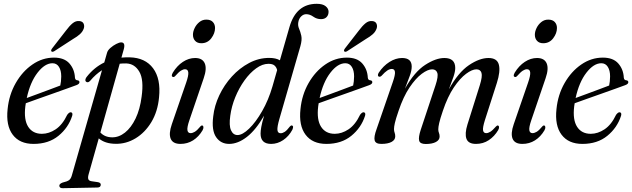

<svg xmlns="http://www.w3.org/2000/svg" viewBox="-20 -747 3319 1008"><path d="M359 -139Q339 -76.5 287 -34Q235 8.5 156 8.5Q83 8.5 46.8 -39.8Q10.5 -88 20 -174.5Q27.5 -249.5 62.5 -310.8Q97.5 -372 150 -408.2Q202.5 -444.5 263.5 -444.5Q317.5 -444.5 344.5 -413.8Q371.5 -383 373.5 -339Q375 -326 386.5 -325.5Q395.5 -324.5 397 -317.5Q399 -306.5 381 -300Q364.5 -294 332 -282.2Q299.5 -270.5 260 -256.5Q220.5 -242.5 182.2 -229Q144 -215.5 115.5 -205Q114 -197 113 -188.5Q104.5 -118 128.2 -81.2Q152 -44.5 200 -44.5Q237 -44.5 272.5 -68.2Q308 -92 333 -144.5Q344 -159 352.5 -157.5Q363.5 -155.5 359 -139ZM255.5 -415Q215.5 -415 177 -365.2Q138.5 -315.5 120.5 -232.5Q147.5 -242.5 180.2 -254.5Q213 -266.5 244 -278.2Q275 -290 296.5 -298Q301 -317 301.5 -346Q301.5 -377 289.5 -396Q277.5 -415 255.5 -415ZM326 -586Q344.5 -611 361.2 -624.8Q378 -638.5 396.5 -636.5Q413.5 -635 419 -622.8Q424.5 -610.5 419.5 -596.5Q413.5 -580 399.2 -567.2Q385 -554.5 364 -542.5L264.5 -478Q253.5 -472 249.5 -478Q246 -483 254.5 -494Z M453.5 -323Q441.5 -310 432 -318Q427 -322 428.5 -330Q430 -338 436.5 -345Q475 -393.5 527.5 -419L542 -470Q545.5 -483 559.8 -495.5Q574 -508 590.2 -516.2Q606.5 -524.5 616 -524.5Q639.5 -524.5 630 -489L617.5 -444.5Q638.5 -446.5 661 -446Q742.5 -444 783.8 -388.5Q825 -333 815 -236Q808 -161.5 774.8 -106.2Q741.5 -51 692 -21Q642.5 9 587 8Q531 7.5 498.5 -20.5L445 169Q440.5 185 443.8 193.8Q447 202.5 461 204.5L495 209.5Q509 212.5 509 222.5Q509 237.5 490.5 237.5L310 241Q291.5 241.5 291.5 227.5Q291.5 218 308.5 211.5Q333 206 342.8 198.5Q352.5 191 357 174.5L515.5 -378.5Q482 -357 453.5 -323ZM568.5 -26Q604 -25.5 636.2 -51Q668.5 -76.5 691.8 -124.8Q715 -173 723.5 -239.5Q736 -328.5 711.5 -370.5Q687 -412.5 643 -414Q625.5 -414.5 608.5 -412.5L507 -51.5Q529.5 -26.5 568.5 -26Z M1037 -520Q1016 -520 1004.5 -532.5Q993 -545 993 -564.5Q993 -581.5 1002 -600Q1011 -618.5 1026.8 -631.2Q1042.5 -644 1063 -644Q1086 -644 1097.5 -631.5Q1109 -619 1109 -600Q1109 -572 1089.2 -546Q1069.5 -520 1037 -520ZM974 -115Q961.5 -78.5 964 -63.2Q966.5 -48 981 -48Q990.5 -48 1002.5 -55Q1014.5 -62 1031 -82Q1037 -89.5 1042.5 -88Q1047 -87 1048 -80.2Q1049 -73.5 1043.5 -63Q1023.5 -29 993.8 -10.2Q964 8.5 927.5 8.5Q887.5 8.5 876.2 -18.5Q865 -45.5 882 -94.5L957.5 -313.5Q970.5 -351 968.5 -367.2Q966.5 -383.5 951.5 -383.5Q941.5 -383.5 929.8 -376Q918 -368.5 900 -348Q893.5 -341 888.5 -343Q876 -345.5 887.5 -366Q909.5 -402 940.2 -422.2Q971 -442.5 1004.5 -442.5Q1042.5 -442.5 1054.8 -414.8Q1067 -387 1049.5 -336.5Z M1515 -66Q1496.5 -31.5 1466.8 -11.5Q1437 8.5 1403.5 8.5Q1348 8.5 1348 -45.5Q1348 -60 1351.8 -81Q1355.5 -102 1366.5 -140Q1323.5 -65 1276.2 -28.2Q1229 8.5 1183 8.5Q1139 8.5 1114.5 -27.2Q1090 -63 1099.5 -136.5Q1105.5 -192 1131.2 -246.5Q1157 -301 1197.2 -345.2Q1237.5 -389.5 1287.8 -416.2Q1338 -443 1393.5 -443Q1428 -443 1449.5 -430.5L1499.5 -604.5Q1534.5 -727 1643 -727Q1674 -727 1689.5 -714.5Q1705 -702 1705 -685.5Q1705 -668 1694.5 -657.2Q1684 -646.5 1665.5 -646.5Q1643 -646.5 1624.8 -659.5Q1606.5 -672.5 1587.5 -672.5Q1573 -672.5 1561 -660.8Q1549 -649 1546 -630Q1543 -612.5 1550 -596.8Q1557 -581 1561.8 -559.5Q1566.5 -538 1557 -504.5L1446.5 -121.5Q1435 -81.5 1436.5 -64.5Q1438 -47.5 1453.5 -47.5Q1463.5 -47.5 1474.8 -54.8Q1486 -62 1502 -83Q1508 -90 1513 -88Q1523.5 -86.5 1515 -66ZM1189 -139.5Q1181.5 -88 1192.8 -63Q1204 -38 1227 -38Q1253 -38 1288 -71.8Q1323 -105.5 1356.2 -163.5Q1389.5 -221.5 1410.5 -293.5L1435 -379Q1431.5 -394 1421.2 -403Q1411 -412 1389.5 -412Q1357.5 -412 1324.8 -388.2Q1292 -364.5 1263.5 -324.8Q1235 -285 1215.2 -236.8Q1195.5 -188.5 1189 -139.5Z M1896.5 -139Q1876.5 -76.5 1824.5 -34Q1772.5 8.5 1693.5 8.5Q1620.5 8.5 1584.2 -39.8Q1548 -88 1557.5 -174.5Q1565 -249.5 1600 -310.8Q1635 -372 1687.5 -408.2Q1740 -444.5 1801 -444.5Q1855 -444.5 1882 -413.8Q1909 -383 1911 -339Q1912.5 -326 1924 -325.5Q1933 -324.5 1934.5 -317.5Q1936.5 -306.5 1918.5 -300Q1902 -294 1869.5 -282.2Q1837 -270.5 1797.5 -256.5Q1758 -242.5 1719.8 -229Q1681.5 -215.5 1653 -205Q1651.5 -197 1650.5 -188.5Q1642 -118 1665.8 -81.2Q1689.5 -44.5 1737.5 -44.5Q1774.5 -44.5 1810 -68.2Q1845.5 -92 1870.5 -144.5Q1881.5 -159 1890 -157.5Q1901 -155.5 1896.5 -139ZM1793 -415Q1753 -415 1714.5 -365.2Q1676 -315.5 1658 -232.5Q1685 -242.5 1717.8 -254.5Q1750.5 -266.5 1781.5 -278.2Q1812.5 -290 1834 -298Q1838.5 -317 1839 -346Q1839 -377 1827 -396Q1815 -415 1793 -415ZM1863.5 -586Q1882 -611 1898.8 -624.8Q1915.5 -638.5 1934 -636.5Q1951 -635 1956.5 -622.8Q1962 -610.5 1957 -596.5Q1951 -580 1936.8 -567.2Q1922.5 -554.5 1901.5 -542.5L1802 -478Q1791 -472 1787 -478Q1783.5 -483 1792 -494Z M2189 -66 2266.5 -299.5Q2282 -346 2275.8 -364.5Q2269.5 -383 2248.5 -383Q2226 -383 2194.2 -359.5Q2162.5 -336 2130 -287.8Q2097.5 -239.5 2072.5 -165Q2057.5 -121.5 2053 -101.2Q2048.5 -81 2048.5 -69.5Q2048.5 -58.5 2051.8 -50.2Q2055 -42 2055 -31Q2055 -12.5 2035.8 -2Q2016.5 8.5 1982 8.5Q1952 8.5 1947 -9.8Q1942 -28 1957 -69L2042 -315.5Q2055.5 -354 2053.5 -369.5Q2051.5 -385 2037 -385Q2026 -385 2013.5 -377Q2001 -369 1982.5 -348.5Q1976 -342.5 1971 -344.5Q1965 -345 1964.2 -351.5Q1963.5 -358 1968.5 -365.5Q1992 -401 2024.8 -421.8Q2057.5 -442.5 2091 -442.5Q2141.5 -442.5 2141.5 -397.5Q2141.5 -376 2131 -347.8Q2120.5 -319.5 2106 -281.5Q2156 -370 2212 -406.2Q2268 -442.5 2313 -442.5Q2370 -442.5 2370 -390Q2370 -371 2360.8 -344Q2351.5 -317 2336.5 -278Q2386 -367 2441.8 -404.8Q2497.5 -442.5 2544.5 -442.5Q2590 -442.5 2599 -407.5Q2608 -372.5 2588.5 -311.5L2526 -117Q2513.5 -77.5 2516 -62.8Q2518.5 -48 2532.5 -48Q2542.5 -48 2554.2 -55.2Q2566 -62.5 2583.5 -82.5Q2590 -89.5 2594.5 -88Q2599 -87 2600 -80.8Q2601 -74.5 2595.5 -64Q2576 -31 2546.2 -11.2Q2516.5 8.5 2479 8.5Q2439 8.5 2429 -18Q2419 -44.5 2434 -93L2499 -299.5Q2513.5 -346 2507.8 -364.5Q2502 -383 2481 -383Q2458.5 -383 2426.8 -359.5Q2395 -336 2362.5 -287.8Q2330 -239.5 2305 -165Q2290.5 -122.5 2285.8 -101.2Q2281 -80 2281 -68Q2281 -57.5 2284.5 -49.2Q2288 -41 2288 -30Q2288 -12 2268.5 -1.5Q2249 9 2215 9Q2185 9 2180.5 -8.8Q2176 -26.5 2189 -66Z M2832 -520Q2811 -520 2799.5 -532.5Q2788 -545 2788 -564.5Q2788 -581.5 2797 -600Q2806 -618.5 2821.8 -631.2Q2837.5 -644 2858 -644Q2881 -644 2892.5 -631.5Q2904 -619 2904 -600Q2904 -572 2884.2 -546Q2864.5 -520 2832 -520ZM2769 -115Q2756.5 -78.5 2759 -63.2Q2761.5 -48 2776 -48Q2785.5 -48 2797.5 -55Q2809.5 -62 2826 -82Q2832 -89.5 2837.5 -88Q2842 -87 2843 -80.2Q2844 -73.5 2838.5 -63Q2818.5 -29 2788.8 -10.2Q2759 8.5 2722.5 8.5Q2682.5 8.5 2671.2 -18.5Q2660 -45.5 2677 -94.5L2752.5 -313.5Q2765.5 -351 2763.5 -367.2Q2761.5 -383.5 2746.5 -383.5Q2736.5 -383.5 2724.8 -376Q2713 -368.5 2695 -348Q2688.5 -341 2683.5 -343Q2671 -345.5 2682.5 -366Q2704.5 -402 2735.2 -422.2Q2766 -442.5 2799.5 -442.5Q2837.5 -442.5 2849.8 -414.8Q2862 -387 2844.5 -336.5Z M3240.5 -139Q3220.5 -76.5 3168.5 -34Q3116.5 8.5 3037.5 8.5Q2964.5 8.5 2928.2 -39.8Q2892 -88 2901.5 -174.5Q2909 -249.5 2944 -310.8Q2979 -372 3031.5 -408.2Q3084 -444.5 3145 -444.5Q3199 -444.5 3226 -413.8Q3253 -383 3255 -339Q3256.5 -326 3268 -325.5Q3277 -324.5 3278.5 -317.5Q3280.5 -306.5 3262.5 -300Q3246 -294 3213.5 -282.2Q3181 -270.5 3141.5 -256.5Q3102 -242.5 3063.8 -229Q3025.5 -215.5 2997 -205Q2995.5 -197 2994.5 -188.5Q2986 -118 3009.8 -81.2Q3033.5 -44.5 3081.5 -44.5Q3118.5 -44.5 3154 -68.2Q3189.5 -92 3214.5 -144.5Q3225.5 -159 3234 -157.5Q3245 -155.5 3240.5 -139ZM3137 -415Q3097 -415 3058.5 -365.2Q3020 -315.5 3002 -232.5Q3029 -242.5 3061.8 -254.5Q3094.5 -266.5 3125.5 -278.2Q3156.5 -290 3178 -298Q3182.5 -317 3183 -346Q3183 -377 3171 -396Q3159 -415 3137 -415Z"/></svg>

Font: Fraunces 144pt Soft
Style: Italic
Weight: 400
Italic angle: -16°
Version: Version 1.000;[b76b70a41]